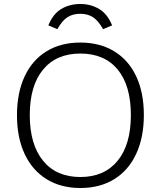

<svg xmlns="http://www.w3.org/2000/svg" viewBox="-20 -933 805 961"><path d="M65 -356Q65 -468 103 -550Q141 -632 212.5 -676Q284 -720 382 -720Q480 -720 552 -676Q624 -632 662 -550.5Q700 -469 700 -357Q700 -245 661.5 -162.5Q623 -80 551.5 -36Q480 8 382 8Q285 8 213.5 -36Q142 -80 103.5 -162Q65 -244 65 -356ZM635 -357Q635 -505 569 -585Q503 -665 382 -665Q262 -665 195.5 -584.5Q129 -504 129 -357Q129 -210 195.5 -128.5Q262 -47 382 -47Q502 -47 568.5 -128Q635 -209 635 -357ZM541 -806 496 -787Q471 -831 444.5 -847.5Q418 -864 382 -864Q345 -864 318.5 -847.5Q292 -831 267 -787L222 -806Q245 -863 286.5 -888Q328 -913 382 -913Q435 -913 477 -887.5Q519 -862 541 -806Z"/></svg>

Font: Muli Light
Style: Regular
Weight: 300
Designer: Vernon Adams
Foundry: Vernon Adams
Version: Version 2.100